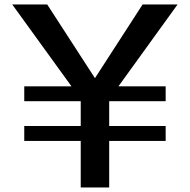

<svg xmlns="http://www.w3.org/2000/svg" viewBox="-20 -805 840 850"><path d="M34.2 -785.2H189L400.4 -459L611.3 -785.2H766.1L504.4 -422.9H713.4V-356.9H463.4V-247.1H713.4V-181.2H463.4V24.9H337.4V-181.2H87.4V-247.1H337.4V-356.9H87.4V-422.9H296.4Z"/></svg>

Font: FORM UDPGothic
Style: Bold
Weight: 700
Foundry: Pronama LLC
Version: Version 1.051